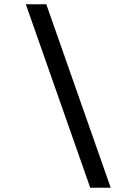

<svg xmlns="http://www.w3.org/2000/svg" viewBox="-20 -770 640 900"><path d="M499 110H403L101 -750H197Z"/></svg>

Font: Txt Mono Medium
Style: Regular
Weight: 500
Monospace: yes
Designer: Open Source
Foundry: XRLN
Version: Version 1.0